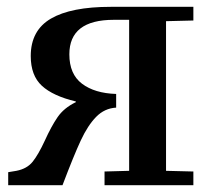

<svg xmlns="http://www.w3.org/2000/svg" viewBox="-20 -542 611 562"><path d="M466 -480V-42L546 -40V0H286V-40L358 -42V-484H313Q183 -484 183 -383Q183 -325 220 -297Q257 -269 320 -267V-227Q286 -225 261.5 -200Q237 -175 216.5 -131Q196 -87 163 0H4V-38L28 -42Q59 -48 75.5 -68.5Q92 -89 111 -130Q130 -172 148.5 -199Q167 -226 202 -243V-245Q135 -261 102.5 -291Q70 -321 70 -378Q70 -453 129 -487.5Q188 -522 304 -522H546V-482Z"/></svg>

Font: Minipax
Style: Bold
Weight: 500
Designer: Raphaël Ronot, Igor Stepanchenko (Cyrillic)
Foundry: steppetype
Version: Version 1.002